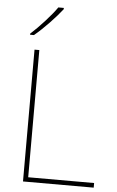

<svg xmlns="http://www.w3.org/2000/svg" viewBox="-62 -994 630 1036"><g transform="rotate(5 253.0 -476.0)"><path d="M241 -945V-952H211C182 -909 117 -838 72 -798V-792H93C146 -836 206 -900 241 -945ZM103 0H486V-25H129V-714H103Z"/></g></svg>

Font: Noto Sans Gurmukhi Thin
Style: Regular
Weight: 100
Designer: Jelle Bosma - Monotype Design Team
Foundry: Monotype Imaging Inc.
Version: Version 2.004